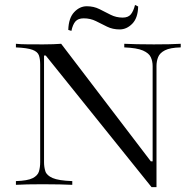

<svg xmlns="http://www.w3.org/2000/svg" viewBox="-20 -748 795 777"><path d="M613.3 9.3H593.3L165 -523.4H158.2V-91.3Q158.2 -71.8 163.6 -54.9Q168.9 -38.1 192.9 -27.6Q216.8 -17.1 272.5 -15.1V0Q254.9 -1 222.2 -1.7Q189.5 -2.4 153.3 -2.4Q82.5 -2.4 44.4 0V-15.1Q91.8 -16.6 112.3 -27.1Q132.8 -37.6 137.7 -54.4Q142.6 -71.3 142.6 -91.3V-486.8Q142.6 -509.3 137.5 -523.9Q132.3 -538.6 111.6 -546.4Q90.8 -554.2 44.4 -556.2V-570.8Q63 -568.8 92.5 -568.6Q122.1 -568.4 155.8 -568.4Q177.2 -568.4 195.6 -569.1Q213.9 -569.8 227.5 -570.8L590.3 -95.2H597.7V-480.5Q597.7 -500 590.3 -516.4Q583 -532.7 558.6 -543.5Q534.2 -554.2 482.9 -556.2V-570.8Q501 -569.8 534.2 -569.1Q567.4 -568.4 602.5 -568.4Q673.8 -568.4 711.4 -570.8V-556.2Q668.5 -555.2 647.5 -544.4Q626.5 -533.7 619.9 -516.8Q613.3 -500 613.3 -480.5ZM464.4 -628.9Q436 -628.9 413.3 -640.1Q390.6 -651.4 368.2 -662.6Q345.7 -673.8 318.8 -673.8Q296.4 -673.8 285.4 -661.4Q274.4 -648.9 269 -623L256.3 -627Q257.8 -675.3 280.3 -699Q302.7 -722.7 331.1 -722.7Q359.4 -722.7 382.3 -711.2Q405.3 -699.7 427.7 -688.2Q450.2 -676.8 476.6 -676.8Q498.5 -676.8 509.3 -689.7Q520 -702.6 526.4 -728L539.1 -721.7Q538.1 -675.3 515.4 -652.1Q492.7 -628.9 464.4 -628.9Z"/></svg>

Font: Bacasime Antique
Style: Regular
Weight: 400
Designer: The DocRepair Project, Claus Eggers Sørensen
Foundry: Google
Version: Version 2.000